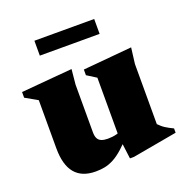

<svg xmlns="http://www.w3.org/2000/svg" viewBox="-118 -738 831 860"><g transform="rotate(-20 297.5 -308.0)"><path d="M242.5 -155Q242.5 -136.5 248.2 -125.5Q254 -114.5 266 -109.8Q278 -105 296 -105Q318.5 -105 337 -109.8Q355.5 -114.5 370.5 -124L388.5 -100.5Q354.5 -62.5 328.8 -39.5Q303 -16.5 281 -5Q259 6.5 238.5 10.5Q218 14.5 195.5 14.5Q129.5 14.5 96.8 -25Q64 -64.5 64 -144V-373L6 -406V-433L249.5 -454L242.5 -382.5ZM358.5 11.5 345 -94V-378L300.5 -406V-433L533.5 -454L524 -378V-91.5Q530.5 -85 537.5 -78.8Q544.5 -72.5 552.8 -67.2Q561 -62 570.2 -57Q579.5 -52 590 -47V-26.5L377.5 11.5ZM136.5 -559V-630H421.5V-559Z"/></g></svg>

Font: Newsreader 24pt ExtraBold
Style: Regular
Weight: 800
Designer: Hugues Gentile
Foundry: Production Type
Version: Version 1.003